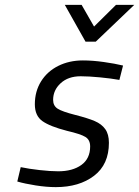

<svg xmlns="http://www.w3.org/2000/svg" viewBox="-20 -758 571 788"><path d="M51 -13 65 -72Q98 -65 142.5 -60Q187 -55 219 -55Q278 -55 314 -81Q350 -107 350 -157Q350 -184 330.5 -196Q311 -208 255 -221Q185 -239 154 -261Q123 -283 123 -330Q123 -383 148.5 -424Q174 -465 219 -487.5Q264 -510 320 -510Q360 -510 406 -503.5Q452 -497 485 -489L470 -430Q437 -436 390.5 -440.5Q344 -445 311 -445Q260 -445 229 -416.5Q198 -388 198 -348Q198 -324 216.5 -312Q235 -300 290 -286Q341 -273 369 -261Q397 -249 412 -228Q427 -207 427 -172Q427 -83 366 -36.5Q305 10 209 10Q171 10 126.5 3Q82 -4 51 -13ZM246 -738H315L366 -649L456 -738H531L373 -587H331Z"/></svg>

Font: Cairo
Style: Italic
Weight: 400
Italic angle: -13°
Designer: Mohamed Gaber, Accademia di Belle Arti di Urbino and others
Foundry: Kief Type Foundry, Accademia di Belle Arti di Urbino and others
Version: Version 3.011